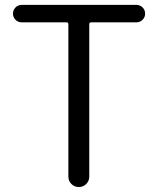

<svg xmlns="http://www.w3.org/2000/svg" viewBox="-20 -752 634 772"><path d="M296.9 0Q279.3 0 267.1 -12.2Q254.9 -24.4 254.9 -42V-654.3Q254.9 -662.1 248 -662.1H67.4Q52.7 -662.1 42.5 -672.4Q32.2 -682.6 32.2 -697.3Q32.2 -711.9 42.5 -722.2Q52.7 -732.4 67.4 -732.4H528.3Q543 -732.4 553.2 -722.2Q563.5 -711.9 563.5 -697.3Q563.5 -682.6 553.2 -672.4Q543 -662.1 528.3 -662.1H346.7Q338.9 -662.1 338.9 -654.3V-42Q338.9 -24.4 326.7 -12.2Q314.5 0 296.9 0Z"/></svg>

Font: MRT-Marukoias-beta
Style: Regular
Weight: 400
Designer: [Source Han Sans]
Ryoko NISHIZUKA 西塚涼子 (kana & ideographs); Paul D. Hunt (Latin, Greek & Cyrillic); Wenlong ZHANG 张文龙 (b
Foundry: RAPTORTYPE
Version: Version 2.10;April 28, 2020;FontCreator 13.0.0.2612 64-bit